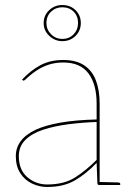

<svg xmlns="http://www.w3.org/2000/svg" viewBox="-20 -737 521 765"><path d="M168 8Q136 8 107 -6Q78 -20 60.5 -47.5Q43 -75 43 -115Q43 -148 62.5 -174.5Q82 -201 122 -220Q161 -238 221.5 -248.5Q282 -259 365 -261V-324Q365 -401 332.5 -444.5Q300 -488 232 -488Q201 -488 174.5 -479.5Q148 -471 125 -455.5Q102 -440 80 -419Q78 -417 75.5 -416Q73 -415 71 -417L68 -420Q104 -458 142.5 -478Q181 -498 232 -498Q283 -498 315 -477Q347 -456 362 -417Q377 -378 377 -324V0H375Q371 0 369.5 -2Q368 -4 368 -8L365 -88Q323 -44 278 -18Q233 8 168 8ZM168 -2Q236 -2 280 -30.5Q324 -59 365 -100V-251Q308 -249 253 -242Q198 -235 153 -220.5Q108 -206 81.5 -180Q55 -154 55 -115Q55 -60 89 -31Q123 -2 168 -2ZM374 0 375 -12 452 -10Q454 -10 456.5 -8.5Q459 -7 459 -5V0ZM228 -573Q199 -573 176.5 -594Q154 -615 154 -645Q154 -676 176 -696.5Q198 -717 228 -717Q260 -717 281 -696.5Q302 -676 302 -645Q302 -615 281 -594Q260 -573 228 -573ZM228 -582Q256 -582 273.5 -600.5Q291 -619 291 -645Q291 -673 273.5 -690.5Q256 -708 228 -708Q202 -708 183.5 -690.5Q165 -673 165 -645Q165 -619 183.5 -600.5Q202 -582 228 -582Z"/></svg>

Font: Aleo Thin
Style: Regular
Weight: 250
Designer: Alessio Laiso
Foundry: Alessio Laiso
Version: Version 2.001;gftools[0.9.29]